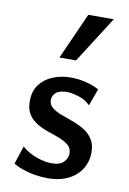

<svg xmlns="http://www.w3.org/2000/svg" viewBox="-83 -760 553 824"><g transform="rotate(10 193.5 -348.5)"><path d="M184 12Q154 12 125.5 7Q97 2 73 -6.5Q49 -15 33 -25L59 -104Q85 -81 121.5 -67.5Q158 -54 190 -54Q225 -54 241.5 -71Q258 -88 258 -108Q258 -131 243 -144Q228 -157 204 -166.5Q180 -176 154 -184.5Q128 -193 104 -207Q80 -221 65.5 -243Q51 -265 51 -301Q51 -344 72 -372.5Q93 -401 129 -416Q165 -431 208 -431Q240 -431 273 -423Q306 -415 331 -401L304 -327Q284 -348 253 -357.5Q222 -367 203 -367Q169 -367 154 -353.5Q139 -340 139 -322Q139 -301 154.5 -288.5Q170 -276 193.5 -267Q217 -258 244 -248.5Q271 -239 295 -225Q319 -211 334.5 -188Q350 -165 350 -129Q350 -101 339.5 -75.5Q329 -50 308 -30.5Q287 -11 256 0.5Q225 12 184 12ZM144 -507 234 -709H345L216 -507Z"/></g></svg>

Font: Ysabeau Office SemiBold
Style: Regular
Weight: 600
Designer: Christian Thalmann (Catharsis Fonts)
Version: Version 2.001;gftools[0.9.30]; featfreeze: tnum,lnum,ss02